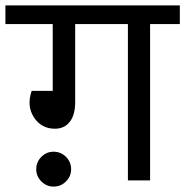

<svg xmlns="http://www.w3.org/2000/svg" viewBox="-40 -667 685 710"><path d="M625 -647V-578H515V0H433V-578H238V-289Q238 -242 218 -216.5Q198 -191 163 -191Q113 -191 85.5 -233Q58 -275 77 -331H155V-578H-20V-647ZM158 -106Q185 -106 204 -87Q223 -68 223 -41Q223 -15 204 4Q185 23 158 23Q132 23 113 4Q94 -15 94 -41Q94 -68 113 -87Q132 -106 158 -106Z"/></svg>

Font: Martel Sans
Style: Regular
Weight: 400
Designer: Dan Reynolds and Mathieu Réguer
Foundry: Dan Reynolds and Mathieu Réguer
Version: Version 1.001;PS 001.001;hotconv 1.0.70;makeotf.lib2.5.58329